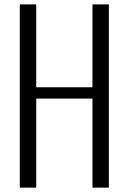

<svg xmlns="http://www.w3.org/2000/svg" viewBox="-20 -860 590 880"><path d="M146 0H70.8V-839.8H146V-460H403.8V-839.8H479V0H403.8V-408.2H146Z"/></svg>

Font: VL Oswald
Style: Light
Weight: 300
Designer: vernon adams
Foundry: vernon adams
Version: Version ; ttfautohint (v0.92.18-e454-dirty) -l 8 -r 50 -G 20